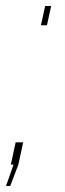

<svg xmlns="http://www.w3.org/2000/svg" viewBox="-34 -537 215 638"><path d="M102 -453 116 -517H136L122 -453ZM-14 81 11 10H2L18 -64H43L27 10L0 81Z"/></svg>

Font: Raleway Thin Thin
Style: Italic
Weight: 250
Italic angle: -12°
Version: Version 4.026